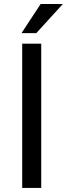

<svg xmlns="http://www.w3.org/2000/svg" viewBox="-20 -926 330 946"><path d="M183.1 0H89.4V-710.9H183.1ZM180.2 -906.2H289.6L158.7 -762.7H85.9Z"/></svg>

Font: RobotoInd
Style: Regular
Weight: 400
Designer: Google
Version: Version 2.001101; 2014